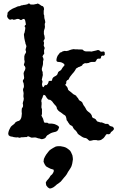

<svg xmlns="http://www.w3.org/2000/svg" viewBox="-20 -789 672 1098"><path d="M141 -768 148 -769 153 -764 161 -763H173L181 -765L188 -766L196 -769L204 -765L210 -761L217 -756L224 -754L229 -749L231 -743L232 -736L230 -728V-708L233 -700V-692L234 -684L236 -677L238 -669L239 -661L236 -653V-646L237 -637L236 -628L233 -619L231 -611V-594L234 -585L235 -577L236 -570L234 -564L230 -558L229 -552L232 -545L231 -536L230 -529L232 -523L235 -517V-511L232 -503V-493L233 -482L226 -473L223 -465L227 -458L229 -449L226 -437V-426L225 -417L221 -403L219 -395L220 -386L224 -377V-369L225 -360L219 -333L223 -324L222 -316L220 -308L221 -301L223 -294L227 -290L231 -293L234 -299L238 -302H246L253 -309L257 -318L258 -324L265 -327L274 -326L278 -331L279 -338L284 -346L291 -351L297 -354L303 -358L307 -362L310 -369L313 -377L319 -382L326 -386L331 -391L335 -398L339 -404L345 -411L349 -416L347 -423L338 -429L329 -433L322 -434L316 -435H310L303 -440V-451L306 -462L310 -471L317 -480L323 -488L330 -490L338 -495L349 -498L359 -497L370 -499L380 -503L390 -506L401 -508L409 -507H423L430 -506H445L453 -505L459 -499L466 -496L473 -495H495L503 -494L511 -496L529 -500L539 -503L547 -502L554 -495L562 -493L571 -495L578 -492L579 -484V-475L572 -470L564 -471L559 -467L557 -458L553 -453L545 -454L536 -452L531 -445L529 -439L522 -435H505L495 -433L487 -429L473 -427L466 -428L454 -422L449 -414L435 -407L428 -405L422 -401L415 -397L412 -391L407 -383L401 -375L393 -366L379 -348L372 -334L364 -330L359 -323V-316L358 -310L353 -305L356 -300L362 -294L367 -286L369 -277L374 -271L381 -266L393 -256L400 -250L408 -246L415 -242L420 -234L426 -228L430 -220L435 -214L443 -210L450 -204L454 -195L458 -187L464 -179L469 -171L473 -163L478 -156L485 -150L493 -144L500 -137L505 -128L507 -119L513 -114L521 -111L528 -106L533 -98L539 -93L546 -92L553 -89H562L570 -86L577 -83L585 -80L593 -81L601 -78L605 -72L611 -68L625 -64L630 -58L632 -51L627 -44L622 -39L615 -34L610 -25L603 -21L593 -22L587 -20L582 -12L577 -5L572 1L558 11L551 13L544 14H538L531 12H515L507 14L498 16H491L485 11L480 6L474 2L468 0L461 -1L454 -4L447 -8L440 -13L432 -18L425 -24L420 -33L414 -41L405 -49L399 -57L395 -66L388 -71L380 -75L370 -89L366 -96L361 -102L360 -110L358 -118L355 -126L349 -131L342 -135L336 -140L328 -146L320 -151L314 -156L309 -162L305 -169L304 -176L300 -183L294 -189L284 -201L280 -207L274 -213L267 -218L258 -219L252 -224L247 -230L243 -237L238 -244L230 -247L226 -241L223 -231L218 -221L216 -211L218 -202V-192L217 -182V-173L220 -165V-136L217 -130L219 -124L222 -118L226 -111L232 -90L237 -87H251L257 -83L263 -82H277L284 -81L293 -79L302 -75L308 -72L315 -67L318 -60L312 -46L307 -40L300 -36L284 -32L277 -30L270 -27L263 -23L257 -19L250 -15L245 -9L241 -2L234 3L225 6L218 7L211 5L205 3L198 2L190 -1L182 -3H175L168 -2H159L150 -6L144 -9H138L133 -5H123L111 -4H102L96 -2L89 -1L83 -4L74 -3L65 -4L58 -5L52 -7L45 -8L37 -10L29 -16L27 -26L29 -36L32 -45L37 -55L42 -64L48 -70L56 -76L63 -82L69 -90L78 -95L88 -98L94 -102L98 -108L101 -114L103 -122L105 -140L104 -149V-159L105 -169L111 -178L112 -188L110 -198L112 -207L115 -216L116 -226L114 -235V-244L115 -254L114 -263L112 -271V-280L116 -289L117 -297L115 -313L111 -322V-330L117 -338L118 -345L115 -369L117 -378L122 -387L125 -395V-403L122 -410L117 -416V-422L120 -430L121 -439L119 -447V-467L122 -478L128 -487L129 -495L126 -503L127 -509L129 -516L131 -524L129 -532L126 -538L125 -545L123 -552L121 -561L119 -571L118 -580L117 -588V-595L120 -601L122 -611L124 -622L125 -631L121 -636L122 -643L128 -648L127 -656L125 -667L123 -675L118 -681L111 -680L103 -675H96L89 -680L82 -681L75 -680L66 -677L57 -676L51 -679L44 -678L38 -676L31 -679L24 -687L21 -694V-701L23 -708V-716L28 -722L35 -729L51 -739L60 -743L70 -747L78 -751L84 -753L93 -754L101 -758L109 -759L116 -761H122L129 -763L136 -764ZM299 49 311 47H326L346 51L357 55L365 60L373 66L381 73L386 81L394 99L396 111L397 122L395 135L393 147L389 161L384 171L377 182L369 194L362 207L354 218L346 227L328 249L318 257L305 266L295 275L284 283L272 288L264 289L254 283L245 272L243 264L242 254L248 244L257 234L263 226L269 216L278 208L284 199L288 189L286 181L269 176L255 169L243 162L235 150L229 136L231 120L237 107L244 95L254 82L262 72L271 65L284 57Z"/></svg>

Font: Tagesschrift
Style: Regular
Weight: 400
Designer: Yanone
Version: Version 2.000; ttfautohint (v1.8.4.7-5d5b)